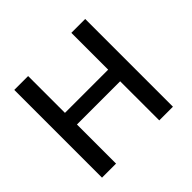

<svg xmlns="http://www.w3.org/2000/svg" viewBox="-168 -905 1100 1100"><g transform="rotate(-45 382.0 -355.5)"><path d="M189 0V-316.9H539.1V0H649.9V-710.9H537.6V-412.6H187.5V-710.9H75.2V0Z"/></g></svg>

Font: Ride SemiBold
Style: Regular
Weight: 600
Version: Version 3.000